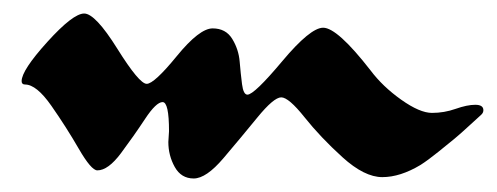

<svg xmlns="http://www.w3.org/2000/svg" viewBox="-20 -224 735 284"><path d="M230 -30Q230 -73 220.5 -73Q211 -73 194.5 -48Q178 -23 159 2.5Q140 28 124 28Q115 28 96.5 -4Q78 -36 56 -67.5Q34 -99 17 -99Q12 -99 12 -104Q12 -120 50 -162Q88 -204 104.5 -204Q121 -204 153.5 -152Q186 -100 197 -100Q208 -100 241.5 -141Q275 -182 294.5 -182Q314 -182 323.5 -166.5Q333 -151 334.5 -133Q336 -115 338 -99.5Q340 -84 346 -84Q356 -84 397.5 -133.5Q439 -183 458 -183Q479 -183 528 -120Q546 -96 573.5 -76.5Q601 -57 619 -57Q637 -57 654 -63Q671 -69 683 -69Q695 -69 695 -61Q695 -57 691.5 -54Q688 -51 674.5 -38.5Q661 -26 652.5 -19Q644 -12 628.5 0.5Q613 13 602 20Q572 38 545.5 38Q519 38 486.5 8.5Q454 -21 430.5 -50.5Q407 -80 396 -80Q385 -80 360.5 -50Q336 -20 310.5 10Q285 40 266.5 40Q248 40 238.5 23Q229 6 229 -14Z"/></svg>

Font: Dr Sugiyama
Style: Regular
Weight: 400
Designer: Alejandro Paul
Foundry: Alejandro Paul
Version: Version 1.000